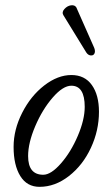

<svg xmlns="http://www.w3.org/2000/svg" viewBox="-20 -704 400 737"><path d="M341.8 -520Q346.7 -506.8 342.5 -498.5Q338.4 -490.2 328.1 -491.2Q317.9 -492.2 311 -502.9L223.1 -646Q216.3 -657.2 227.3 -669.4Q238.3 -681.6 252.4 -683.6Q266.6 -685.5 272.9 -675.8ZM131.8 13.2Q83.5 13.2 57.9 -28.3Q32.2 -69.8 32.2 -140.1Q32.2 -206.5 65.2 -271.2Q98.1 -335.9 149.9 -376Q201.7 -416 253.9 -416Q305.2 -416 332.5 -377.7Q359.9 -339.4 359.9 -274.9Q359.9 -203.1 328.9 -136.5Q297.9 -69.8 244.6 -28.3Q191.4 13.2 131.8 13.2ZM146 -33.2Q175.8 -33.2 213.9 -76.7Q252 -120.1 278.6 -182.4Q305.2 -244.6 305.2 -293.9Q305.2 -375 253.9 -375Q221.7 -375 182.1 -329.3Q142.6 -283.7 115.2 -219.5Q87.9 -155.3 87.9 -105Q87.9 -33.2 146 -33.2Z"/></svg>

Font: Junicode SmCond
Style: Italic
Weight: 400
Width: 4
Italic angle: -11°
Designer: Peter S. Baker
Version: Version 2.206